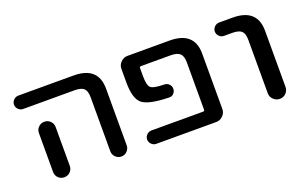

<svg xmlns="http://www.w3.org/2000/svg" viewBox="-67 -800 1711 1079"><g transform="rotate(-20 788.5 -260.0)"><path d="M119 -282Q119 -303 133.5 -317.5Q148 -332 169 -332Q190 -332 204.5 -317.5Q219 -303 219 -282V-100V-50Q219 -29 204.5 -14.5Q190 0 169 0Q148 0 133.5 -14.5Q119 -29 119 -50V-100ZM82 -440Q66 -440 54 -452Q42 -464 42 -480Q42 -496 54 -508Q66 -520 82 -520H412Q559 -520 559 -388V-49Q559 -29 544.5 -14.5Q530 0 510 0Q490 0 475.5 -14.5Q461 -29 461 -49V-372Q461 -410 445 -425Q429 -440 389 -440Z M1027 -80Q1036 -80 1036 -89V-372Q1036 -409 1019.5 -424.5Q1003 -440 963 -440H787Q778 -440 778 -431V-382Q778 -329 793.5 -314Q809 -299 874 -298Q891 -298 902.5 -286.5Q914 -275 914 -259Q914 -242 902.5 -230.5Q891 -219 875 -220Q752 -223 715 -254.5Q678 -286 678 -382V-463Q678 -486 695 -503Q712 -520 735 -520H986Q1134 -520 1134 -388V-57Q1134 -34 1117 -17Q1100 0 1077 0H718Q702 0 690 -12Q678 -24 678 -40Q678 -56 690 -68Q702 -80 718 -80Z M1283 -440Q1267 -440 1255 -452Q1243 -464 1243 -480Q1243 -496 1255 -508Q1267 -520 1283 -520H1363Q1510 -520 1510 -388V-53Q1510 -31 1495 -15.5Q1480 0 1458 0Q1436 0 1420 -15.5Q1404 -31 1404 -53V-372Q1404 -410 1388 -425Q1372 -440 1332 -440Z"/></g></svg>

Font: Rounded Mplus 1c Medium
Style: Regular
Weight: 500
Version: Version 1.059.20150529